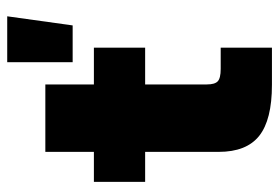

<svg xmlns="http://www.w3.org/2000/svg" viewBox="-146 -662 807 556"><g transform="rotate(-90 258.0 -383.5)"><path d="M398.4 -515.6V-367.2H292V-188.5Q292 -165.5 301 -157Q310.1 -148.4 336.9 -148.4H398.4V0H291Q189.5 0 143.1 -36.9Q96.7 -73.7 96.7 -154.3V-367.2H9.8V-515.6H96.7V-656.2H292V-515.6ZM356.4 -577.1V-766.6H489.3L462.9 -577.1Z"/></g></svg>

Font: Inter Display Black
Style: Regular
Weight: 900
Designer: Rasmus Andersson
Foundry: rsms
Version: Version 4.000;git-a52131595